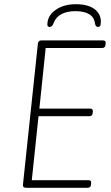

<svg xmlns="http://www.w3.org/2000/svg" viewBox="-20 -892 526 912"><path d="M104 0Q87 0 89 -15L160 -685Q162 -700 176 -700H470Q483 -700 482 -686L481 -678Q479 -664 465 -664H197L167 -376H409Q422 -376 421 -362L420 -354Q419 -340 404 -340H163L131 -36H401Q414 -36 413 -22L412 -14Q411 0 396 0ZM216 -764Q205 -764 205 -775Q205 -817 243.5 -844.5Q282 -872 341 -872Q397 -872 428 -849.5Q459 -827 459 -789Q459 -774 455.5 -769Q452 -764 445 -764Q434 -764 431 -781Q427 -811 403 -825Q379 -839 338 -839Q299 -839 272 -825Q245 -811 234 -781Q230 -771 225.5 -767.5Q221 -764 216 -764Z"/></svg>

Font: Asap Semi Condensed Semi Condensed Thin
Style: Italic
Weight: 100
Width: 4
Italic angle: -6°
Designer: Pablo Cosgaya
Foundry: Omnibus-Type
Version: Version 3.001; ttfautohint (v1.8.4.7-5d5b)